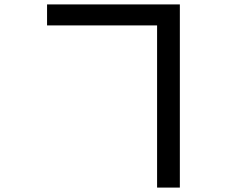

<svg xmlns="http://www.w3.org/2000/svg" viewBox="-20 -797 1040 869"><path d="M193 -682H691V52H794V-777H193Z"/></svg>

Font: Spoqa Han Sans Neo Medium
Style: Regular
Weight: 500
Designer: [Spoqa Han Sans Neo] Dong-huui Kim ___ Younghwa Kang ___ Yujin Lee ___ [Noto Sans] Ryoko NISHIZUKA ____ (kana & ideograp
Foundry: Spoqa (http://www.spoqa-han-sans.com)
Version: Version 1.100;hotconv 1.0.109;makeotfexe 2.5.65596